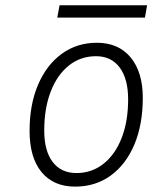

<svg xmlns="http://www.w3.org/2000/svg" viewBox="-20 -682 567 714"><path d="M259.5 12Q179 12 134.5 -42Q90 -96 90 -195.5Q90 -293 121.5 -366.8Q153 -440.5 209.5 -481.8Q266 -523 340.5 -523Q420.5 -523 465.8 -468.5Q511 -414 511 -318.5Q511 -219 479.8 -144.8Q448.5 -70.5 391.8 -29.2Q335 12 259.5 12ZM264.5 -38.5Q321.5 -38.5 365 -73Q408.5 -107.5 432.5 -169.2Q456.5 -231 456.5 -312.5Q456.5 -388.5 425.2 -430.8Q394 -473 337 -473Q279.5 -473 236 -438.2Q192.5 -403.5 168.5 -341.2Q144.5 -279 144.5 -196.5Q144.5 -121 175.8 -79.8Q207 -38.5 264.5 -38.5ZM193 -616.5 201.5 -662.5H527L519 -616.5Z"/></svg>

Font: Overpass ExtraLight
Style: Italic
Weight: 250
Italic angle: -10°
Designer: Delve Withrington, Dave Bailey, Thomas Jockin
Foundry: Delve Fonts LLC
Version: Version 4.000